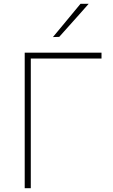

<svg xmlns="http://www.w3.org/2000/svg" viewBox="-20 -990 596 1010"><path d="M110 0Q110 -61 110 -117Q110 -173 110 -238V-475Q110 -540.5 110 -596.5Q110 -652.5 110 -713H514V-682Q461 -682 400.2 -682Q339.5 -682 257 -682H126L142 -710Q142 -649.5 142 -593.5Q142 -537.5 142 -472V-238Q142 -173 142 -117Q142 -61 142 0ZM258.5 -795Q295.5 -839.5 331.5 -883Q367.5 -926.5 403.5 -970H446.5Q420.5 -940.5 394.8 -911.5Q369 -882.5 343.2 -853.8Q317.5 -825 291.5 -796Z"/></svg>

Font: Commissioner Thin
Style: Regular
Weight: 100
Designer: Kostas Bartsokas
Foundry: Kostas Bartsokas
Version: Version 1.001;gftools[0.9.23]